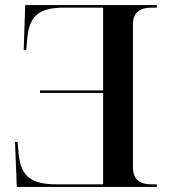

<svg xmlns="http://www.w3.org/2000/svg" viewBox="-20 -734 671 754"><path d="M596 0V-10H575C528 -10 502 -29 502 -79V-637C502 -685 528 -704 575 -704H596V-714H79L73 -537H83L86 -570C92 -670 129 -704 232 -704H385V-379H137V-369H385V-10H204C97 -10 58 -44 52 -144L49 -177H39L46 0Z"/></svg>

Font: Noto Serif Display Medium
Style: Regular
Weight: 500
Designer: Monotype Design Team
Foundry: Monotype Imaging Inc.
Version: Version 2.009